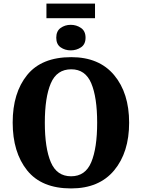

<svg xmlns="http://www.w3.org/2000/svg" viewBox="-20 -1045 794 1075"><path d="M378 10Q535 10 619 -91Q703 -192 703 -358Q703 -524 619 -624.5Q535 -725 379 -725Q213 -725 132 -625Q51 -525 51 -359Q51 -192 132 -91Q213 10 378 10ZM378 -58Q298 -58 264.5 -137Q231 -216 231 -358Q231 -500 264.5 -578.5Q298 -657 379 -657Q458 -657 491 -578.5Q524 -500 524 -358Q524 -216 491 -137Q458 -58 378 -58ZM240 -943H512V-1025H240ZM376 -763Q408 -763 433.5 -780Q459 -797 459 -834Q459 -871 433.5 -888.5Q408 -906 376 -906Q344 -906 319.5 -888.5Q295 -871 295 -834Q295 -797 319.5 -780Q344 -763 376 -763Z"/></svg>

Font: Noto Serif SemiCondensed Extra
Style: Regular
Weight: 800
Width: 4
Designer: Monotype Design Team
Foundry: Monotype Imaging Inc.
Version: Version 1.002